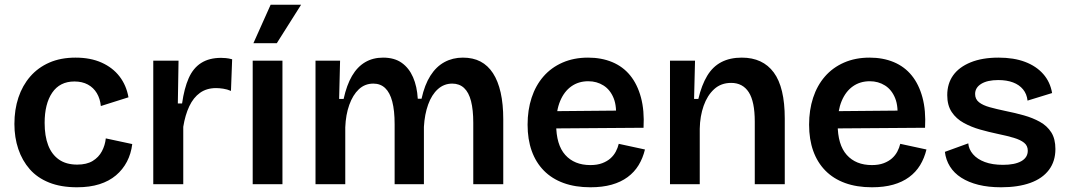

<svg xmlns="http://www.w3.org/2000/svg" viewBox="-20 -780 4524 813"><path d="M306 13Q238 13 188 -7Q138 -27 106 -63.5Q74 -100 57.5 -149Q41 -198 41 -255Q41 -316 58 -367Q75 -418 108 -456Q141 -494 189 -515Q237 -536 300 -536Q363 -536 410 -515Q457 -494 486 -456.5Q515 -419 524 -368L407 -331Q404 -362 390 -385.5Q376 -409 352 -422Q328 -435 295 -435Q264 -435 240.5 -423Q217 -411 201 -387.5Q185 -364 177 -332Q169 -300 169 -260Q169 -204 184 -165Q199 -126 229.5 -104.5Q260 -83 307 -83Q347 -83 372.5 -98.5Q398 -114 411.5 -139.5Q425 -165 428 -194L540 -170Q535 -129 517.5 -95.5Q500 -62 471 -37.5Q442 -13 401 0Q360 13 306 13Z M629 0V-263V-523H736L733 -342H751Q760 -406 779 -449Q798 -492 832 -513.5Q866 -535 916 -535Q925 -535 936.5 -534Q948 -533 963 -529L958 -395Q942 -402 925 -404.5Q908 -407 895 -407Q855 -407 827 -387Q799 -367 781.5 -330Q764 -293 756 -243V0Z M1050 0V-523H1176V0ZM1152 -597H1053L1126 -760H1255Z M1316 0V-329V-523H1420L1416 -361H1435Q1448 -420 1470.5 -458.5Q1493 -497 1526 -516.5Q1559 -536 1602 -536Q1650 -536 1681 -514Q1712 -492 1729 -453Q1746 -414 1749 -362H1765Q1778 -421 1802.5 -459.5Q1827 -498 1862 -517Q1897 -536 1940 -536Q1983 -536 2014.5 -519.5Q2046 -503 2067.5 -470Q2089 -437 2100 -388Q2111 -339 2111 -275V0H1984V-260Q1984 -315 1974.5 -352Q1965 -389 1945 -407.5Q1925 -426 1895 -426Q1860 -426 1834 -402.5Q1808 -379 1793 -337.5Q1778 -296 1775 -243V0H1651V-254Q1651 -312 1641 -350Q1631 -388 1611 -407Q1591 -426 1561 -426Q1525 -426 1499.5 -402Q1474 -378 1459 -336Q1444 -294 1442 -241V0Z M2480 13Q2416 13 2366.5 -5Q2317 -23 2283 -57.5Q2249 -92 2231.5 -141Q2214 -190 2214 -252Q2214 -314 2231 -366Q2248 -418 2281 -456Q2314 -494 2362 -515Q2410 -536 2470 -536Q2527 -536 2572.5 -517Q2618 -498 2648.5 -460.5Q2679 -423 2694 -367.5Q2709 -312 2705 -239L2295 -236V-309L2630 -312L2587 -271Q2593 -328 2578.5 -364Q2564 -400 2535.5 -418Q2507 -436 2471 -436Q2430 -436 2399.5 -414.5Q2369 -393 2352 -352.5Q2335 -312 2335 -254Q2335 -167 2373.5 -124Q2412 -81 2480 -81Q2509 -81 2530 -89Q2551 -97 2565 -109.5Q2579 -122 2587.5 -138Q2596 -154 2600 -171L2711 -147Q2702 -110 2684 -80.5Q2666 -51 2637.5 -30Q2609 -9 2570 2Q2531 13 2480 13Z M2817 0V-318V-523H2923L2919 -361H2937Q2951 -420 2974.5 -459Q2998 -498 3034.5 -517Q3071 -536 3121 -536Q3210 -536 3256.5 -473Q3303 -410 3303 -278V0H3176V-265Q3176 -350 3150.5 -389.5Q3125 -429 3076 -429Q3033 -429 3004 -402.5Q2975 -376 2959.5 -332Q2944 -288 2943 -235V0Z M3672 13Q3608 13 3558.5 -5Q3509 -23 3475 -57.5Q3441 -92 3423.5 -141Q3406 -190 3406 -252Q3406 -314 3423 -366Q3440 -418 3473 -456Q3506 -494 3554 -515Q3602 -536 3662 -536Q3719 -536 3764.5 -517Q3810 -498 3840.5 -460.5Q3871 -423 3886 -367.5Q3901 -312 3897 -239L3487 -236V-309L3822 -312L3779 -271Q3785 -328 3770.5 -364Q3756 -400 3727.5 -418Q3699 -436 3663 -436Q3622 -436 3591.5 -414.5Q3561 -393 3544 -352.5Q3527 -312 3527 -254Q3527 -167 3565.5 -124Q3604 -81 3672 -81Q3701 -81 3722 -89Q3743 -97 3757 -109.5Q3771 -122 3779.5 -138Q3788 -154 3792 -171L3903 -147Q3894 -110 3876 -80.5Q3858 -51 3829.5 -30Q3801 -9 3762 2Q3723 13 3672 13Z M4219 13Q4165 13 4123 2.5Q4081 -8 4050.5 -27.5Q4020 -47 4002.5 -75Q3985 -103 3981 -137L4080 -173Q4082 -148 4100 -127Q4118 -106 4150 -94Q4182 -82 4227 -82Q4277 -82 4304.5 -97.5Q4332 -113 4332 -142Q4332 -163 4316.5 -175.5Q4301 -188 4272.5 -196.5Q4244 -205 4205 -213Q4167 -221 4130 -231.5Q4093 -242 4061 -259.5Q4029 -277 4010 -305.5Q3991 -334 3991 -377Q3991 -426 4016 -461Q4041 -496 4090 -516Q4139 -536 4208 -536Q4273 -536 4320.5 -518Q4368 -500 4397.5 -466.5Q4427 -433 4435 -386L4331 -354Q4328 -382 4312 -401.5Q4296 -421 4269.5 -431Q4243 -441 4207 -441Q4161 -441 4135 -425Q4109 -409 4109 -382Q4109 -360 4125.5 -347Q4142 -334 4171 -326Q4200 -318 4238 -310Q4278 -302 4315.5 -291.5Q4353 -281 4383.5 -264Q4414 -247 4431.5 -219.5Q4449 -192 4449 -149Q4449 -97 4421.5 -60.5Q4394 -24 4342.5 -5.5Q4291 13 4219 13Z"/></svg>

Font: Bricolage Grotesque 16pt SemiBold
Style: Regular
Weight: 600
Version: Version 1.001;gftools[0.9.33.dev8+g029e19f]